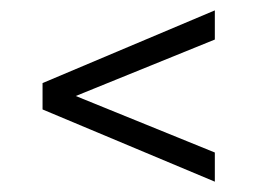

<svg xmlns="http://www.w3.org/2000/svg" viewBox="-20 -541 495 370"><path d="M62 -330.1V-380.9L394 -521V-464.8L126 -356L394 -247.1V-190.9Z"/></svg>

Font: LT Hoop Light
Style: Regular
Weight: 300
Designer: Daniel Lyons
Foundry: LyonsType
Version: Version 1.000